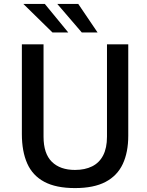

<svg xmlns="http://www.w3.org/2000/svg" viewBox="-20 -949 747 979"><path d="M362.5 10Q265.5 10 205.8 -22Q146 -54 118.8 -115.5Q91.5 -177 91.5 -265.5V-723H202V-252Q202 -166 244.2 -124.2Q286.5 -82.5 362.5 -82.5Q413 -82.5 449.8 -100.8Q486.5 -119 506 -156.8Q525.5 -194.5 525.5 -252V-723H634V-257Q634 -172.5 606 -112.8Q578 -53 518.2 -21.5Q458.5 10 362.5 10ZM247.5 -783.5 99 -929H208.5L328 -783.5ZM397 -783.5 272 -929H379L477.5 -783.5Z"/></svg>

Font: Public Sans Thin Medium
Style: Regular
Weight: 500
Version: Version 2.001